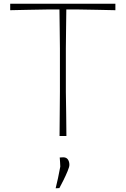

<svg xmlns="http://www.w3.org/2000/svg" viewBox="-20 -733 677 1035"><path d="M301 0Q301.5 -61 302 -117Q302.5 -173 303 -238V-472Q302.5 -529.5 301.8 -579.8Q301 -630 300.5 -682H241Q177.5 -681 128.5 -680Q79.5 -679 35 -678V-713H602V-678Q558 -679 509 -680Q460 -681 396 -682H337.5Q337 -630 336.2 -579.8Q335.5 -529.5 335 -472V-238Q336 -173 336.8 -117Q337.5 -61 338 0ZM280 282Q287 254 292.8 226.8Q298.5 199.5 305 165Q304.5 153 303.8 140.5Q303 128 302 116L322 115Q338.5 115.5 346.2 127Q354 138.5 354 156Q354 166.5 344.2 190Q334.5 213.5 321.8 239Q309 264.5 300 281Z"/></svg>

Font: Commissioner Loud Thin
Style: Regular
Weight: 100
Designer: Kostas Bartsokas
Foundry: Kostas Bartsokas
Version: Version 1.000; ttfautohint (v1.8.3)